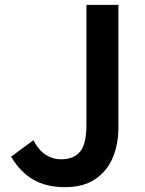

<svg xmlns="http://www.w3.org/2000/svg" viewBox="-20 -759 599 793"><path d="M248 14Q170 14 116 -18Q62 -50 26 -112L118 -180Q140 -138 169 -119.5Q198 -101 232 -101Q285 -101 311 -133Q337 -165 337 -243V-739H469V-232Q469 -164 446 -108.5Q423 -53 374 -19.5Q325 14 248 14Z"/></svg>

Font: Noto Sans SC Thin SemiBold
Style: Regular
Weight: 600
Version: Version 2.004-H2;hotconv 1.0.118;makeotfexe 2.5.65603